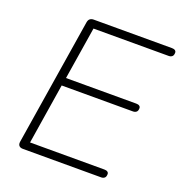

<svg xmlns="http://www.w3.org/2000/svg" viewBox="-122 -777 837 883"><g transform="rotate(20 296.0 -335.0)"><path d="M62 -27 161 -647Q163 -659 170 -664.5Q177 -670 188 -670H571Q581 -670 586.5 -666Q592 -662 592 -655Q592 -642 585.5 -636.5Q579 -631 569 -631H201L160 -374H504Q514 -374 519.5 -370Q525 -366 525 -359Q525 -346 518.5 -340.5Q512 -335 502 -335H153L106 -39H470Q480 -39 485.5 -35Q491 -31 491 -24Q491 -11 484.5 -5.5Q478 0 468 0H85Q72 0 66 -7Q60 -14 62 -27Z"/></g></svg>

Font: SN Pro Thin
Style: Italic
Weight: 200
Italic angle: -9°
Designer: Tobias Whetton
Foundry: Supernotes
Version: Version 1.003;Glyphs 3.3 (3324)